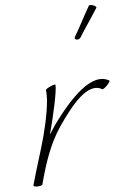

<svg xmlns="http://www.w3.org/2000/svg" viewBox="-63 -1015 679 1067"><g transform="rotate(-5 276.0 -481.5)"><path d="M411 -794C444 -848 481 -899 514 -952C517 -956 511 -963 500 -967C489 -972 477 -972 474 -968C442 -914 416 -859 384 -806C378 -798 379 -790 387 -787C394 -784 405 -787 411 -794ZM130 0C131 -4 132 -8 133 -12C161 -115 194 -219 257 -313C334 -425 429 -546 508 -499C511 -497 523 -505 535 -517C547 -530 554 -541 552 -543C458 -600 331 -464 231 -327C219 -309 207 -291 196 -273C222 -368 254 -511 251 -546C250 -550 238 -547 222 -540C207 -533 195 -525 195 -521C205 -470 182 -354 159 -267C135 -178 104 -89 80 0C78 4 87 8 101 8C115 8 128 4 130 0Z"/></g></svg>

Font: Nupuram Thin Italic
Style: Regular
Weight: 100
Designer: Santhosh Thottingal (santhosh.thottingal@gmail.com)
Foundry: SMC
Version: Version 1.000